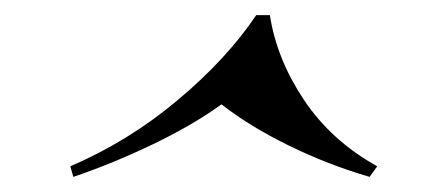

<svg xmlns="http://www.w3.org/2000/svg" viewBox="-20 -548 570 254"><path d="M273 -410Q236 -383 183 -357.5Q130 -332 77 -314L73 -328Q150 -361 215 -415.5Q280 -470 319 -528H337Q346 -470 382 -416Q418 -362 479 -328L469 -314Q414 -330 362 -355.5Q310 -381 273 -410Z"/></svg>

Font: Playfair Display SemiBold
Style: Italic
Weight: 600
Italic angle: -14°
Designer: Claus Eggers Sørensen
Foundry: Claus Eggers Sørensen
Version: Version 1.203